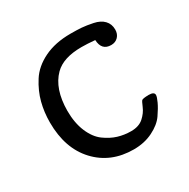

<svg xmlns="http://www.w3.org/2000/svg" viewBox="-115 -573 675 685"><g transform="rotate(-30 222.0 -230.5)"><path d="M37.1 -228Q37.1 -270 47.1 -308.6Q57.1 -347.2 80.6 -384Q104 -420.9 149.9 -443.4Q195.8 -465.8 258.8 -465.8Q285.6 -465.8 304.4 -464.4Q323.2 -462.9 349.6 -457.5Q376 -452.1 390.4 -437Q404.8 -421.9 404.8 -398.9Q404.8 -380.9 393.8 -369.4Q382.8 -357.9 365.2 -357.9Q326.2 -357.9 324.2 -401.9Q292 -404.8 269 -404.8Q193.8 -404.8 158.2 -369.1Q112.3 -323.2 111.8 -232.9Q111.8 -183.1 127.4 -146Q143.1 -108.9 168.5 -90.3Q193.8 -71.8 219.5 -64Q245.1 -56.2 272.9 -56.2Q305.2 -56.2 324 -73Q342.8 -89.8 351.3 -110.4Q359.9 -130.9 362.8 -132.8Q366.7 -136.7 391.1 -137.2Q414.1 -137.2 414.1 -124Q414.1 -116.2 405.5 -97.7Q397 -79.1 379.9 -54.4Q362.8 -29.8 327.9 -12.5Q293 4.9 249 4.9Q154.8 4.9 95.9 -58.1Q37.1 -121.1 37.1 -228Z"/></g></svg>

Font: CMU Concrete
Style: Roman
Weight: 500
Version: Version 0.7.0